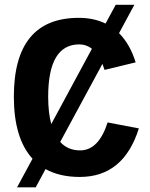

<svg xmlns="http://www.w3.org/2000/svg" viewBox="-20 -745 640 819"><path d="M487.8 -603.5Q534.7 -556.6 558.6 -479L425.8 -446.8L417 -472.7L236.8 -139.6Q269 -103.5 321.8 -103.5Q400.9 -103.5 439 -222.7L572.3 -197.3Q507.3 9.8 320.3 9.8Q233.9 9.8 174.3 -23.9L132.3 54.2H52.7L118.7 -67.9Q39.1 -154.8 39.1 -332.5Q39.1 -668.9 316.4 -668.9Q380.4 -668.9 430.2 -644.5L473.6 -724.6H553.2ZM185.5 -332.5Q185.5 -264.2 198.7 -215.8L372.1 -537.1Q348.1 -555.7 318.4 -555.7Q185.5 -555.7 185.5 -332.5Z"/></svg>

Font: Liberation Mono
Style: Bold
Weight: 700
Monospace: yes
Designer: Steve Matteson
Foundry: Ascender Corporation
Version: Version 2.1.5